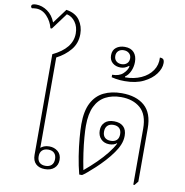

<svg xmlns="http://www.w3.org/2000/svg" viewBox="-133 -1108 1168 1211"><g transform="rotate(10 451.0 -502.5)"><path d="M234 4Q197 4 176 -16Q155 -36 155 -73V-718Q216 -747 247 -785.5Q278 -824 278 -872Q278 -915 256.5 -945Q235 -975 202 -982L124 -877H115Q105 -919 75 -951.5Q45 -984 5 -984Q-2 -984 -10 -983Q-18 -982 -22 -981Q-25 -983 -27 -986Q-29 -989 -29 -993Q-29 -1001 -22 -1005Q-15 -1009 1 -1009Q39 -1009 73.5 -985Q108 -961 125 -916L194 -1009Q253 -1000 280 -961.5Q307 -923 307 -874Q307 -814 271.5 -771.5Q236 -729 183 -702V-123Q190 -130 204 -136Q218 -142 238 -142Q270 -142 293 -123Q316 -104 316 -69Q316 -36 294 -16Q272 4 234 4ZM234 -17Q259 -17 273 -30.5Q287 -44 287 -69Q287 -94 273.5 -107.5Q260 -121 235 -121Q210 -121 196 -107.5Q182 -94 182 -69Q182 -44 195.5 -30.5Q209 -17 234 -17Z M801 4V-355Q801 -445 754 -486Q707 -527 630 -527Q573 -527 530.5 -504.5Q488 -482 465 -434.5Q442 -387 442 -310Q442 -282 445.5 -237Q449 -192 456.5 -139Q464 -86 475 -32Q516 -66 551.5 -101Q587 -136 614 -170Q641 -204 656 -234L654 -236Q647 -229 634 -225Q621 -221 607 -221Q574 -221 553.5 -242Q533 -263 533 -297Q533 -329 553.5 -349Q574 -369 613 -369Q651 -369 672.5 -349Q694 -329 694 -290Q694 -261 682.5 -233Q671 -205 652 -179Q631 -149 604 -119.5Q577 -90 550 -65Q523 -40 502 -22.5Q481 -5 472 0H454Q440 -53 430.5 -113Q421 -173 416.5 -227Q412 -281 412 -315Q412 -400 439 -452Q466 -504 515 -528Q564 -552 630 -552Q723 -552 776 -506Q829 -460 829 -362V-21L809 4ZM612 -244Q637 -244 650.5 -257Q664 -270 664 -295Q664 -320 650.5 -333Q637 -346 613 -346Q588 -346 574.5 -332.5Q561 -319 561 -294Q561 -270 574 -257Q587 -244 612 -244Z M634 -630Q620 -630 605 -631Q590 -632 575.5 -634.5Q561 -637 549 -640V-656Q594 -656 618.5 -679Q643 -702 648 -727L644 -729Q631 -719 619 -714.5Q607 -710 593 -710Q562 -710 541.5 -727.5Q521 -745 521 -776Q521 -809 543 -826Q565 -843 598 -843Q637 -843 657 -820.5Q677 -798 677 -760Q677 -729 664.5 -701Q652 -673 631 -659L632 -654Q689 -654 734.5 -674.5Q780 -695 805 -731.5Q830 -768 827 -815Q843 -815 849.5 -808Q856 -801 856 -784Q856 -750 830 -714.5Q804 -679 754.5 -654.5Q705 -630 634 -630ZM595 -732Q616 -732 629.5 -744Q643 -756 643 -777Q643 -797 629.5 -809Q616 -821 595 -821Q574 -821 561 -809Q548 -797 548 -777Q548 -756 561 -744Q574 -732 595 -732Z"/></g></svg>

Font: Noto Serif Thai Thin
Style: Regular
Weight: 250
Version: Version 2.001